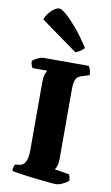

<svg xmlns="http://www.w3.org/2000/svg" viewBox="-107 -1053 642 1106"><g transform="rotate(10 214.5 -500.0)"><path d="M298 0Q291 0 266 -2.5Q241 -5 207 -8.5Q173 -12 138.5 -16.5Q104 -21 78 -25Q52 -29 43 -32Q43 -56 51 -70L80 -74Q124 -80 124 -169V-559Q124 -600 131.5 -616Q139 -632 141 -635H54Q51 -640 47 -651Q43 -662 43 -675Q49 -681 61 -688Q73 -695 85.5 -699.5Q98 -704 103 -704H372Q375 -698 380 -686.5Q385 -675 386 -652L343 -639Q332 -636 322 -629.5Q312 -623 305.5 -606Q299 -589 299 -553V-147Q299 -123 293.5 -106Q288 -89 282 -83L368 -69Q370 -65 373 -53.5Q376 -42 376 -32Q360 -19 339 -9.5Q318 0 298 0ZM281 -768 67 -922Q74 -942 88 -960Q102 -978 118.5 -989Q135 -1000 147 -1000Q161 -1000 189.5 -975.5Q218 -951 255.5 -906.5Q293 -862 332 -801Q328 -795 313 -784Q298 -773 281 -768Z"/></g></svg>

Font: Texturina Black
Style: Regular
Weight: 900
Designer: Guillermo Torres Carreño
Foundry: Omnibus-Type
Version: Version 1.002; ttfautohint (v1.8.3)